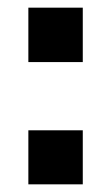

<svg xmlns="http://www.w3.org/2000/svg" viewBox="-20 -481 290 501"><path d="M196 -319H54V-461H196ZM196 0H54V-141H196Z"/></svg>

Font: Tanohe Sans SemiBold
Style: Regular
Weight: 600
Designer: Village Type and Design LLC & Cristiano Sobral
Foundry: Cooper Hewitt Smithsonian Design Museum
Version: Version 1.00;September 29, 2021;FontCreator 13.0.0.2655 64-b